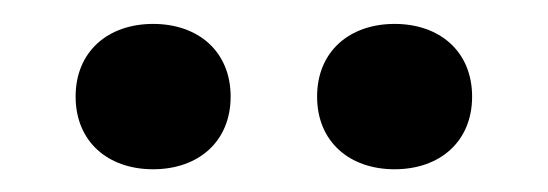

<svg xmlns="http://www.w3.org/2000/svg" viewBox="-20 -732 465 163"><path d="M110 -711.7C71.7 -711.7 44.2 -688.3 44.2 -650C44.2 -611.7 71.7 -588.3 110 -588.3C148.3 -588.3 175.8 -611.7 175.8 -650C175.8 -688.3 148.3 -711.7 110 -711.7ZM315 -711.7C276.7 -711.7 249.2 -688.3 249.2 -650C249.2 -611.7 276.7 -588.3 315 -588.3C353.3 -588.3 380.8 -611.7 380.8 -650C380.8 -688.3 353.3 -711.7 315 -711.7Z"/></svg>

Font: Boon SemiBold
Style: Regular
Weight: 600
Designer: Sungsit Sawaiwan
Foundry: FontUni
Version: Version 2.0